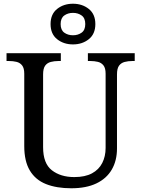

<svg xmlns="http://www.w3.org/2000/svg" viewBox="-20 -999 757 1029"><path d="M362 10Q283 10 226.5 -12.5Q170 -35 140 -85Q110 -135 110 -216V-604Q110 -634 98.5 -648.5Q87 -663 68.5 -667.5Q50 -672 28 -672H15V-714H306V-672H293Q271 -672 252 -667Q233 -662 222 -647Q211 -632 211 -600V-210Q211 -123 258 -86.5Q305 -50 378 -50Q436 -50 473 -70Q510 -90 528 -125.5Q546 -161 546 -206V-604Q546 -634 534.5 -648.5Q523 -663 504.5 -667.5Q486 -672 464 -672H451V-714H702V-672H689Q667 -672 648 -667Q629 -662 618 -647Q607 -632 607 -600V-204Q607 -138 579 -90Q551 -42 496.5 -16Q442 10 362 10ZM371 -761Q321 -761 286 -789Q251 -817 251 -870Q251 -923 286 -951Q321 -979 371 -979Q421 -979 456 -951Q491 -923 491 -870Q491 -817 456 -789Q421 -761 371 -761ZM371 -810Q398 -810 417.5 -824Q437 -838 437 -870Q437 -902 417.5 -916Q398 -930 371 -930Q344 -930 324.5 -916Q305 -902 305 -870Q305 -838 324.5 -824Q344 -810 371 -810Z"/></svg>

Font: Noto Serif Hebrew
Style: Regular
Weight: 400
Designer: Monotype Design Team
Foundry: Monotype Imaging Inc.
Version: Version 2.003